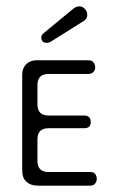

<svg xmlns="http://www.w3.org/2000/svg" viewBox="-20 -585 355 605"><path d="M99 0Q77 0 63.5 -12Q50 -24 50 -48V-351Q50 -370 62.5 -382.5Q75 -395 94 -395H259Q270 -395 275 -388Q280 -381 280 -372Q280 -364 274 -358Q268 -352 259 -352H133Q98 -352 98 -317V-256Q98 -221 133 -221H245Q266 -221 266 -200Q266 -181 245 -181H133Q98 -181 98 -146V-78Q98 -43 133 -43H264Q276 -43 280.5 -36Q285 -29 285 -21Q285 -14 280 -7Q275 0 264 0ZM117 -480 209 -556Q220 -565 229 -565Q240 -565 247.5 -557Q255 -549 255 -538Q255 -526 244 -519L139 -453Q133 -450 128 -450Q110 -450 110 -467Q110 -474 117 -480Z"/></svg>

Font: Dongle Light
Style: Regular
Weight: 300
Designer: Yanghee Ryu
Foundry: Yanghee Ryu
Version: Version 2.000